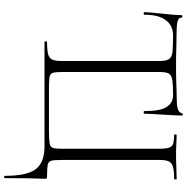

<svg xmlns="http://www.w3.org/2000/svg" viewBox="-8 -686 885 908"><g transform="rotate(90 434.0 -231.5)"><path d="M811 187Q811 83 779.5 41.5Q748 0 671 0H178Q175 0 175 -6Q175 -12 178 -12Q216 -12 235.5 -17Q255 -22 261.5 -37Q268 -52 268 -81V-544Q268 -576 258.5 -589.5Q249 -603 223 -605.5Q197 -608 145 -608Q120 -608 98.5 -595.5Q77 -583 63 -553Q49 -523 49 -471Q49 -469 43 -469Q37 -469 37 -471Q37 -483 39 -506Q41 -529 44 -555.5Q47 -582 49 -606.5Q51 -631 51 -647Q51 -652 57 -652Q63 -652 63 -647Q63 -637 72.5 -632.5Q82 -628 94.5 -626.5Q107 -625 116 -625Q154 -625 199 -623.5Q244 -622 294 -622Q347 -622 379 -623.5Q411 -625 440 -625Q473 -625 492 -629.5Q511 -634 515 -650Q516 -654 521 -654Q526 -654 526 -650Q526 -635 524.5 -610Q523 -585 521.5 -557.5Q520 -530 518.5 -506.5Q517 -483 517 -471Q517 -469 511 -469Q505 -469 505 -471Q505 -548 485 -578Q465 -608 430 -608Q383 -608 359 -604.5Q335 -601 327.5 -588Q320 -575 320 -544V-83Q320 -52 324 -39Q328 -26 346 -23.5Q364 -21 406 -21H593Q638 -21 656.5 -24Q675 -27 679 -40Q683 -53 683 -83V-544Q683 -587 672 -600Q661 -613 618 -613Q615 -613 615 -619Q615 -625 618 -625Q637 -625 660 -623.5Q683 -622 710 -622Q742 -622 772 -623.5Q802 -625 826 -625Q828 -625 828 -619Q828 -613 826 -613Q788 -613 768.5 -607.5Q749 -602 742.5 -587.5Q736 -573 736 -544V-81Q736 -47 739.5 -32.5Q743 -18 759.5 -15Q776 -12 814 -12Q822 -12 823.5 -10Q825 -8 825 0Q825 13 824 30Q823 47 822.5 82.5Q822 118 822 187Q822 191 816.5 191Q811 191 811 187Z"/></g></svg>

Font: Cormorant Garamond Light
Style: Regular
Weight: 300
Designer: Christian Thalmann (Catharsis Fonts)
Foundry: Catharsis Fonts
Version: Version 4.001